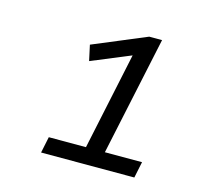

<svg xmlns="http://www.w3.org/2000/svg" viewBox="-69 -765 578 549"><g transform="rotate(15 220.0 -490.0)"><path d="M96 -290 106 -338H216L277 -626L161 -578L151 -624L309 -690H347L272 -338H382L372 -290Z"/></g></svg>

Font: Radio Canada Condensed Light
Style: Italic
Weight: 300
Width: 3
Italic angle: -12°
Designer: Charles Daoud, Etienne Aubert Bonn, Alexandre Saumier Demers, Jacques Le Bailly
Foundry: Radio-Canada
Version: Version 2.104; ttfautohint (v1.8.4.7-5d5b);gftools[0.9.28.de